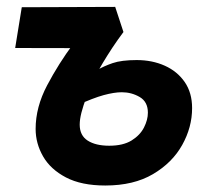

<svg xmlns="http://www.w3.org/2000/svg" viewBox="-20 -539 626 568"><path d="M291.5 9.8Q220.7 9.8 175 -14.2Q129.4 -38.1 107.4 -76.4Q85.4 -114.7 85.4 -157.7Q85.4 -222.2 119.6 -286.9Q153.8 -351.6 196.8 -409.2L268.6 -396.5L24.9 -397L44.4 -517.6L320.8 -518.6L345.2 -444.3Q328.1 -421.4 312.7 -398.2Q297.4 -375 283.7 -352.1Q270 -329.1 257.8 -305.7Q245.1 -276.9 235.6 -251.5Q226.1 -226.1 220.9 -205.8Q215.8 -185.5 215.8 -170.4Q215.8 -138.2 239.5 -123Q263.2 -107.9 303.2 -107.9Q344.2 -107.9 369.4 -123.5Q394.5 -139.2 406 -161.9Q417.5 -184.6 417.5 -205.6Q417.5 -237.8 393.3 -252Q369.1 -266.1 340.3 -266.1Q317.9 -266.1 286.6 -257.6Q255.4 -249 209.5 -228L239.7 -370.6L268.1 -332Q287.1 -343.3 313.2 -352.3Q339.4 -361.3 384.3 -361.3Q430.2 -361.3 467.3 -344.7Q504.4 -328.1 526.4 -296.4Q548.3 -264.6 548.3 -219.2Q548.3 -162.6 519 -110.1Q489.7 -57.6 432.6 -23.9Q375.5 9.8 291.5 9.8Z"/></svg>

Font: Cascadia Code PL
Style: Italic
Weight: 400
Italic angle: -10°
Monospace: yes
Designer: Aaron Bell
Foundry: Saja Typeworks
Version: Version 2404.023